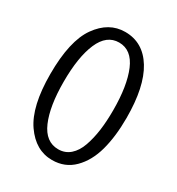

<svg xmlns="http://www.w3.org/2000/svg" viewBox="-182 -864 920 997"><g transform="rotate(30 278.0 -365.5)"><path d="M128.9 -365.2Q128.9 -218.8 166 -132.8Q203.1 -46.9 279.3 -46.9Q320.3 -46.9 349.6 -72.8Q378.9 -98.6 395 -144.5Q411.1 -190.4 418.5 -244.6Q425.8 -298.8 425.8 -365.2Q425.8 -511.7 389.2 -598.6Q352.5 -685.5 277.3 -685.5Q203.1 -685.5 166 -599.6Q128.9 -513.7 128.9 -365.2ZM48.8 -365.2Q48.8 -564.5 114.3 -656.7Q179.7 -749 277.3 -749Q384.8 -749 445.3 -650.4Q505.9 -551.8 505.9 -365.2Q505.9 -253.9 482.9 -169.9Q460 -85.9 408.2 -34.2Q356.4 17.6 279.3 17.6Q180.7 17.6 114.7 -77.1Q48.8 -171.9 48.8 -365.2Z"/></g></svg>

Font: Batunionen A1
Style: Regular
Weight: 400
Designer: HanYang I&C Co.,Ltd.
Foundry: HanYang I&C Co.,Ltd.
Version: Version 2.50; ttfautohint (v1.6)